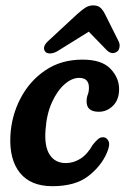

<svg xmlns="http://www.w3.org/2000/svg" viewBox="-20 -664 452 694"><path d="M266 -382.5Q240 -382.5 213.5 -359.5Q187 -336.5 167.8 -294.2Q148.5 -252 144.5 -194Q140 -134.5 159.8 -104.5Q179.5 -74.5 218 -74.5Q245 -74.5 270.2 -90Q295.5 -105.5 315.5 -141Q326.5 -154.5 334.5 -161.2Q342.5 -168 352.5 -168Q365 -168 372 -154.5Q379 -141 366.5 -112Q345.5 -63 298.5 -27Q251.5 9 169.5 9Q91 9 52.2 -39Q13.5 -87 17.5 -172Q21 -244.5 53.8 -307.8Q86.5 -371 143.8 -409.8Q201 -448.5 278 -448.5Q347.5 -448.5 379 -415.8Q410.5 -383 410.5 -342Q410.5 -303.5 388.5 -281.8Q366.5 -260 337.5 -260Q293 -260 293 -297Q293 -311 297.2 -321.8Q301.5 -332.5 301.5 -347Q301.5 -382.5 266 -382.5ZM187.5 -479Q172.5 -470.5 160.2 -470.8Q148 -471 143 -478Q131 -495 155.5 -517L258 -612Q274.5 -627 287.8 -635.8Q301 -644.5 317 -644.5Q333.5 -644.5 343 -636Q352.5 -627.5 360 -612L409 -514Q414 -503.5 411.8 -492.8Q409.5 -482 404 -478Q385 -464.5 366.5 -482L301 -549.5Z"/></svg>

Font: Fraunces 144pt SuperSoft SemiBold
Style: Italic
Weight: 600
Italic angle: -16°
Version: Version 1.000;[b76b70a41]